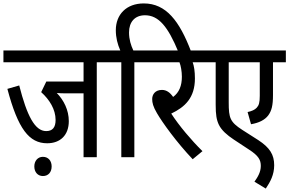

<svg xmlns="http://www.w3.org/2000/svg" viewBox="-20 -916 1686 1119"><path d="M544 -553H628V-622H0V-553H467V-441H250L220 -379C269 -335 304 -278 304 -217C304 -173 286 -152 249 -152C183 -152 137 -242 92 -418L23 -398C85 -164 150 -81 255 -81C332 -81 381 -129 381 -210C381 -274 352 -332 311 -374C324 -373 339 -372 358 -372H467V0H544ZM180 54C180 87 200 110 230 110C262 110 281 87 281 54C281 22 262 -2 230 -2C200 -2 180 22 180 54Z M687 -553V0H763V-553H847V-622H757C743 -652 732 -686 732 -727C732 -787 765 -827 825 -827C905 -827 959 -760 1019 -615H1094C1026 -794 948 -896 818 -896C716 -896 655 -831 655 -740C655 -697 665 -658 681 -622H615V-553Z M1160 -35C1094 -100 1024 -183 978 -254C1058 -292 1116 -346 1116 -459C1116 -500 1111 -531 1103 -553H1186V-622H835V-553H1026C1034 -533 1040 -499 1040 -469C1040 -416 1024 -377 989 -351C971 -377 950 -392 924 -392C884 -392 867 -365 867 -339C867 -317 872 -295 895 -256C927 -201 1009 -87 1103 12Z M1646 -553V-622H1173V-553H1237V-306C1237 -247 1242 -217 1256 -188C1272 -156 1303 -129 1342 -103L1430 -45C1488 -8 1500 17 1500 51C1500 86 1483 115 1463 143L1529 183C1555 144 1578 103 1578 47C1578 -14 1553 -55 1486 -99L1392 -159C1321 -205 1313 -228 1313 -319V-553H1494V-358C1494 -318 1489 -302 1476 -288C1465 -276 1447 -268 1423 -263L1443 -192C1490 -200 1523 -217 1543 -243C1563 -270 1571 -301 1571 -362V-553Z"/></svg>

Font: Noto Sans Devanagari UI Condensed
Style: Regular
Weight: 400
Width: 3
Designer: Jelle Bosma - Monotype Design Team
Foundry: Monotype Imaging Inc.
Version: Version 2.004